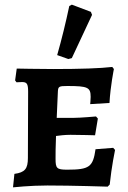

<svg xmlns="http://www.w3.org/2000/svg" viewBox="-20 -798 552 826"><path d="M274 -544 289 -548 376 -734 371 -747 289 -778 278 -772C263 -701 246 -631 226 -561ZM36 8C36 8 109 0 184 0C291 0 443 5 443 5L452 -4C460 -82 475 -153 475 -153L467 -162L391 -156C380 -80 365 -68 269 -68C224 -68 219 -74 219 -115C219 -136 219 -165 221 -213C235 -215 259 -218 283 -218C324 -218 389 -216 389 -216L401 -288L393 -297C393 -297 326 -291 298 -291H224L229 -404C230 -426 234 -428 270 -428C358 -428 370 -422 370 -381C370 -370 368 -350 368 -350L451 -355C455 -428 470 -501 470 -501L463 -510C413 -504 325 -501 211 -501C146 -501 52 -503 52 -503L45 -452L51 -444C51 -444 66 -445 75 -445C96 -445 101 -437 101 -403L100 -118C100 -72 87 -56 42 -50Z"/></svg>

Font: Alegreya SC
Style: Bold
Weight: 700
Designer: Juan Pablo del Peral
Foundry: Huerta Tipografica
Version: Version 2.007;PS 002.007;hotconv 1.0.88;makeotf.lib2.5.64775